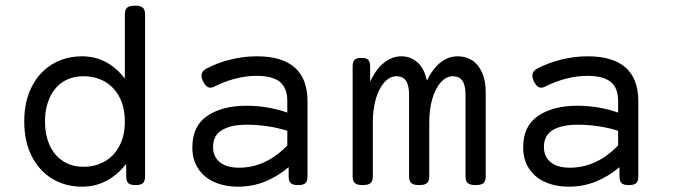

<svg xmlns="http://www.w3.org/2000/svg" viewBox="-20 -666 2438 696"><path d="M505.9 -613.8V-26.9Q505.9 -9.8 498.5 -2.4Q491.2 4.9 472.2 4.9H471.2Q452.1 4.9 444.8 -2.4Q437.5 -9.8 437.5 -26.9V-72.3Q406.7 -32.2 366.2 -10.7Q325.7 10.7 277.8 10.7Q217.3 10.7 169.7 -17.8Q122.1 -46.4 95 -99.9Q67.9 -153.3 67.9 -225.6Q67.9 -297.9 95 -351.3Q122.1 -404.8 169.7 -433.3Q217.3 -461.9 277.8 -461.9Q369.6 -461.9 432.6 -381.3V-613.8Q432.6 -630.9 440.7 -638.2Q448.7 -645.5 468.8 -645.5H469.7Q489.7 -645.5 497.8 -638.2Q505.9 -630.9 505.9 -613.8ZM143.1 -225.6Q143.1 -177.7 159.7 -140.4Q176.3 -103 207.8 -82.3Q239.3 -61.5 282.7 -61.5Q326.2 -61.5 360.1 -81.1Q394 -100.6 413.3 -137.7Q432.6 -174.8 432.6 -225.6Q432.6 -276.4 413.3 -313.5Q394 -350.6 360.1 -370.1Q326.2 -389.6 282.7 -389.6Q239.3 -389.6 207.8 -368.9Q176.3 -348.1 159.7 -310.8Q143.1 -273.4 143.1 -225.6Z M1094.7 -299.3V-26.9Q1094.7 -9.8 1087.4 -2.4Q1080.1 4.9 1061 4.9H1060.1Q1041 4.9 1033.7 -2.4Q1026.4 -9.8 1026.4 -26.9V-60.1Q986.8 -26.4 940.7 -7.8Q894.5 10.7 843.3 10.7Q794.4 10.7 756.8 -6.1Q719.2 -22.9 698.2 -55.2Q677.2 -87.4 677.2 -131.8Q677.2 -209.5 731.7 -246.1Q786.1 -282.7 873 -282.7Q950.7 -282.7 1021.5 -257.8V-299.3Q1021.5 -346.7 994.9 -368.9Q968.3 -391.1 909.2 -391.1Q872.6 -391.1 833 -380.9Q793.5 -370.6 757.8 -352.5Q750 -348.1 742.7 -348.1Q727.1 -348.1 715.8 -371.6Q710.4 -383.3 710.4 -391.1Q710.4 -408.2 728.5 -417.5Q769.5 -439 816.7 -450.4Q863.8 -461.9 911.1 -461.9Q1002.9 -461.9 1048.8 -420.9Q1094.7 -379.9 1094.7 -299.3ZM1021.5 -138.7V-191.9Q988.3 -202.6 950.2 -208.3Q912.1 -213.9 873.5 -213.9Q817.4 -213.9 784.9 -194.6Q752.4 -175.3 752.4 -133.3Q752.4 -97.7 777.1 -77.9Q801.8 -58.1 846.2 -58.1Q943.4 -58.1 1021.5 -138.7Z M1740.7 -331.1V-26.9Q1740.7 -9.8 1732.7 -2.4Q1724.6 4.9 1704.6 4.9H1703.6Q1683.6 4.9 1675.5 -2.4Q1667.5 -9.8 1667.5 -26.9V-322.3Q1667.5 -356 1656.5 -372.8Q1645.5 -389.6 1621.1 -389.6Q1598.1 -389.6 1578.6 -368.4Q1559.1 -347.2 1547.6 -309.3Q1536.1 -271.5 1536.1 -223.1V-26.9Q1536.1 -9.8 1528.1 -2.4Q1520 4.9 1500 4.9H1499Q1479 4.9 1470.9 -2.4Q1462.9 -9.8 1462.9 -26.9V-322.3Q1462.9 -356 1451.9 -372.8Q1440.9 -389.6 1416.5 -389.6Q1393.6 -389.6 1374 -368.4Q1354.5 -347.2 1343 -309.3Q1331.5 -271.5 1331.5 -223.1V-26.9Q1331.5 -9.8 1323.5 -2.4Q1315.4 4.9 1295.4 4.9H1294.4Q1274.4 4.9 1266.4 -2.4Q1258.3 -9.8 1258.3 -26.9V-424.3Q1258.3 -441.4 1264.9 -448.7Q1271.5 -456.1 1289.6 -456.1H1290.5Q1308.6 -456.1 1315.2 -448.7Q1321.8 -441.4 1321.8 -424.3V-369.6Q1342.8 -415.5 1372.1 -438.7Q1401.4 -461.9 1435.5 -461.9Q1468.8 -461.9 1493.7 -439.5Q1518.6 -417 1527.3 -373.5Q1570.8 -461.9 1639.6 -461.9Q1668.5 -461.9 1691.2 -447.5Q1713.9 -433.1 1727.3 -403.6Q1740.7 -374 1740.7 -331.1Z M2293.9 -299.3V-26.9Q2293.9 -9.8 2286.6 -2.4Q2279.3 4.9 2260.3 4.9H2259.3Q2240.2 4.9 2232.9 -2.4Q2225.6 -9.8 2225.6 -26.9V-60.1Q2186 -26.4 2139.9 -7.8Q2093.8 10.7 2042.5 10.7Q1993.7 10.7 1956.1 -6.1Q1918.5 -22.9 1897.5 -55.2Q1876.5 -87.4 1876.5 -131.8Q1876.5 -209.5 1930.9 -246.1Q1985.4 -282.7 2072.3 -282.7Q2149.9 -282.7 2220.7 -257.8V-299.3Q2220.7 -346.7 2194.1 -368.9Q2167.5 -391.1 2108.4 -391.1Q2071.8 -391.1 2032.2 -380.9Q1992.7 -370.6 1957 -352.5Q1949.2 -348.1 1941.9 -348.1Q1926.3 -348.1 1915 -371.6Q1909.7 -383.3 1909.7 -391.1Q1909.7 -408.2 1927.7 -417.5Q1968.8 -439 2015.9 -450.4Q2063 -461.9 2110.4 -461.9Q2202.1 -461.9 2248 -420.9Q2293.9 -379.9 2293.9 -299.3ZM2220.7 -138.7V-191.9Q2187.5 -202.6 2149.4 -208.3Q2111.3 -213.9 2072.8 -213.9Q2016.6 -213.9 1984.1 -194.6Q1951.7 -175.3 1951.7 -133.3Q1951.7 -97.7 1976.3 -77.9Q2001 -58.1 2045.4 -58.1Q2142.6 -58.1 2220.7 -138.7Z"/></svg>

Font: Courier Prime Code
Style: Regular
Weight: 400
Designer: Alan Dague-Greene
Foundry: Quote-Unquote Apps
Version: Version 3.0318